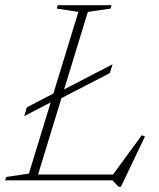

<svg xmlns="http://www.w3.org/2000/svg" viewBox="-33 -696 612 741"><path d="M306 -650 107 0H-13L-9.5 -13L78.5 -26L269.5 -650L186 -663L190 -676H397.5L394 -663ZM394.5 -10.5 514 -174 526.5 -169.5 433.5 25H425L401 0H51.5L59 -22.5H430.5ZM401.5 -448 391 -414 191 -310.5 175.5 -307.5 60.5 -248 71 -282 185.5 -341.5 202 -344.5Z"/></svg>

Font: Newsreader 16pt 16pt ExtraLight
Style: Italic
Weight: 250
Italic angle: -17°
Version: Version 1.003